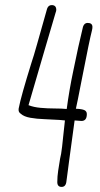

<svg xmlns="http://www.w3.org/2000/svg" viewBox="-20 -655 393 754"><path d="M222 79Q205 79 205 60Q205 38 208.5 15Q212 -8 216 -32Q218 -39 220 -51Q222 -63 224 -80Q226 -97 228.5 -122.5Q231 -148 235 -182L214 -184Q186 -186 155 -187Q124 -188 99 -192.5Q74 -197 62 -208Q53 -214 53 -223Q53 -229 54 -232Q62 -275 104 -410Q111 -430 126 -483Q141 -536 165 -621Q170 -635 183 -635Q201 -635 201 -616Q201 -612 198 -604Q181 -545 154 -454.5Q127 -364 92 -242Q112 -234 139.5 -231.5Q167 -229 194.5 -229Q222 -229 242 -227Q247 -265 253.5 -302.5Q260 -340 267 -373Q288 -477 306 -550Q311 -565 324 -565Q343 -565 343 -549Q343 -546 342.5 -542.5Q342 -539 341 -535Q331 -496 305 -362Q299 -334 293 -301.5Q287 -269 278 -228Q302 -227 311.5 -222.5Q321 -218 321 -207Q321 -180 300 -180L273 -182L251 -20Q250 -8 247 11Q244 30 241 56Q239 79 222 79Z"/></svg>

Font: Square Peg
Style: Regular
Weight: 400
Designer: Robert E. Leuschke
Foundry: Robert E. Leuschke
Version: Version 1.010; ttfautohint (v1.8.4.7-5d5b)